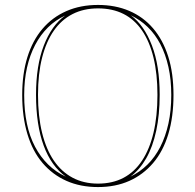

<svg xmlns="http://www.w3.org/2000/svg" viewBox="-20 -743 792 778"><path d="M377 -723Q447 -723 503.5 -699Q560 -675 600 -628.5Q640 -582 661.5 -514.5Q683 -447 683 -358Q683 -269 662 -199.5Q641 -130 600.5 -82.5Q560 -35 504 -10Q448 15 377 15Q306 15 249.5 -10Q193 -35 152.5 -82.5Q112 -130 91 -200Q70 -270 70 -358Q70 -444 91 -511.5Q112 -579 152 -626Q192 -673 249 -698Q306 -723 377 -723ZM377 -709Q319 -709 274 -686Q229 -663 198 -618.5Q167 -574 150.5 -509Q134 -444 134 -359Q134 -272 150.5 -205Q167 -138 198 -92.5Q229 -47 274 -23Q319 1 377 1Q436 1 480.5 -22.5Q525 -46 555.5 -92Q586 -138 602 -205Q618 -272 618 -359Q618 -444 602 -509.5Q586 -575 555.5 -619.5Q525 -664 480.5 -686.5Q436 -709 377 -709ZM247 -27Q188 -69 157 -153Q126 -237 126 -359Q126 -477 157.5 -558.5Q189 -640 244 -680Q205 -662 174.5 -632Q144 -602 122.5 -561Q101 -520 89.5 -469.5Q78 -419 78 -358Q78 -295 89 -242.5Q100 -190 122 -148.5Q144 -107 175 -76.5Q206 -46 247 -27ZM508 -27Q547 -46 577.5 -76Q608 -106 629.5 -148Q651 -190 662.5 -242.5Q674 -295 674 -358Q674 -420 662.5 -471.5Q651 -523 630 -563.5Q609 -604 578.5 -633.5Q548 -663 510 -681Q564 -641 595.5 -559Q627 -477 627 -359Q627 -278 613 -213Q599 -148 572.5 -101.5Q546 -55 508 -27Z"/></svg>

Font: Kalnia Glaze Thin Light
Style: Regular
Weight: 300
Version: Version 1.110